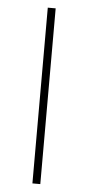

<svg xmlns="http://www.w3.org/2000/svg" viewBox="-52 -744 357 776"><g transform="rotate(5 126.0 -356.5)"><path d="M110 0Q110 -61 110 -117Q110 -173 110 -238V-475Q110 -540.5 110 -596.5Q110 -652.5 110 -713H142Q142 -652.5 142 -596.5Q142 -540.5 142 -475V-238Q142 -173 142 -117Q142 -61 142 0Z"/></g></svg>

Font: Commissioner Thin
Style: Regular
Weight: 100
Designer: Kostas Bartsokas
Foundry: Kostas Bartsokas
Version: Version 1.001;gftools[0.9.23]